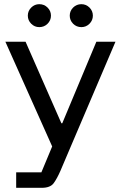

<svg xmlns="http://www.w3.org/2000/svg" viewBox="-20 -700 578 920"><path d="M57.5 200V125.8H178.3L230 1.7L5.8 -500H102.5L274.2 -109.2H278.3L441.7 -500H533.3L320 0L270 117.5Q253.3 155.8 237.1 177.9Q220.8 200 180 200ZM370 -570Q346.7 -570 330.4 -586.2Q314.2 -602.5 314.2 -625Q314.2 -647.5 330.4 -663.8Q346.7 -680 370 -680Q392.5 -680 408.8 -663.8Q425 -647.5 425 -625Q425 -602.5 408.8 -586.2Q392.5 -570 370 -570ZM168.3 -570Q145.8 -570 129.6 -586.2Q113.3 -602.5 113.3 -625Q113.3 -647.5 129.6 -663.8Q145.8 -680 168.3 -680Q191.7 -680 207.9 -663.8Q224.2 -647.5 224.2 -625Q224.2 -602.5 207.9 -586.2Q191.7 -570 168.3 -570Z"/></svg>

Font: Funnel Display Light
Style: Regular
Weight: 400
Version: Version 1.000